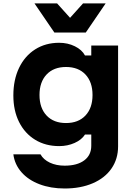

<svg xmlns="http://www.w3.org/2000/svg" viewBox="-20 -878 790 1117"><path d="M356.1 218.6Q274.8 218.6 209.7 193.8Q144.5 169 104.9 123.8Q65.3 78.7 57.7 20H215.7Q232.7 50.5 269.9 68.2Q307.2 85.8 356.1 85.8Q428.6 85.8 469.8 55.2Q511 24.7 511 -30V-95.3H474.5Q455.1 -64.7 413.9 -46.3Q372.7 -28 324.3 -28Q245 -28 184.6 -64.8Q124.2 -101.7 90.9 -168.3Q57.7 -234.8 57.7 -322.6Q57.7 -413.8 90.9 -483.1Q124.2 -552.5 184.6 -590.8Q245 -629.1 324.3 -629.1Q374.3 -629.1 415.5 -608.8Q456.7 -588.5 474.5 -555.2H511V-613.1H667V-26.6Q667 46.4 628.8 102Q590.5 157.7 519.9 188.1Q449.3 218.6 356.1 218.6ZM364 -162.2Q435.9 -162.2 477.1 -205.9Q518.3 -249.7 518.3 -325.3Q518.3 -400.9 477.1 -444.6Q435.9 -488.3 364.1 -488.3Q292.3 -488.3 251 -444.6Q209.8 -400.9 209.8 -325.3Q209.8 -249.7 251 -205.9Q292.2 -162.2 364 -162.2ZM479 -688.7H296.3L180.5 -858.4H312L434.4 -722.3H340.8L463.3 -858.4H594.8Z"/></svg>

Font: Martian Mono VF sWd Rg
Style: Regular
Weight: 400
Width: 6
Monospace: yes
Designer: Roman Shamin
Foundry: Evil Martians
Version: Version 1.100